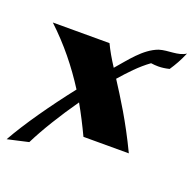

<svg xmlns="http://www.w3.org/2000/svg" viewBox="-129 -715 990 990"><g transform="rotate(20 366.0 -219.5)"><path d="M588 -555C511 -527 455 -448 402 -388C376 -428 355 -464 338 -500H27C120 -413 195 -319 260 -217C163 -93 67 43 9 147C47 138 87 130 124 121C164 40 227 -62 295 -159C324 -108 351 -55 377 0H626C554 -151 487 -255 433 -339C476 -388 522 -438 575 -476C589 -474 602 -473 615 -473C635 -473 655 -476 675 -481C697 -514 713 -542 732 -586C691 -559 636 -570 588 -555Z"/></g></svg>

Font: Ruslan Display
Style: Regular
Weight: 400
Designer: Denis Masharov, Vladimir Rabdu
Foundry: Denis Masharov, Vladimir Rabdu
Version: Version 1.001